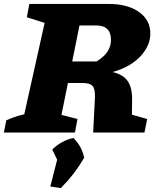

<svg xmlns="http://www.w3.org/2000/svg" viewBox="-55 -677 797 981"><path d="M-35 0 -23 -62Q-6 -70 14.5 -77.5Q35 -85 69 -93L173 -560L82 -589L95 -657H498Q597 -657 655 -616Q713 -575 713 -506Q713 -462 688 -422Q663 -382 619.5 -353Q576 -324 520 -309Q575 -296 598 -262Q621 -228 620 -165L619 -91L697 -69L683 0H421L430 -176Q432 -221 418.5 -237Q405 -253 366 -253H292L259 -90L341 -69L328 0ZM436 -547H351L314 -363H438Q512 -407 512 -473Q512 -547 436 -547ZM202 276 237 139 212 87Q259 41 320 28Q363 70 375 129Q327 212 256 284Z"/></svg>

Font: Piazzolla SC ExtraBold
Style: Italic
Weight: 800
Italic angle: -11.3°
Designer: Juan Pablo del Peral
Foundry: Huerta Tipografica
Version: Version 1.330